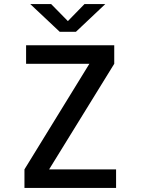

<svg xmlns="http://www.w3.org/2000/svg" viewBox="-20 -922 690 942"><path d="M100 0V-91L418.5 -609H108V-700H540.5V-609L221 -91H549.5V0ZM128.5 -902H231L313 -818.5L394.5 -902H496.5L352.5 -766H273Z"/></svg>

Font: Trispace Medium
Style: Regular
Weight: 500
Designer: Tyler Finck
Foundry: Etcetera Type Company
Version: Version 1.210; ttfautohint (v1.8.3)